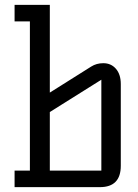

<svg xmlns="http://www.w3.org/2000/svg" viewBox="-20 -770 567 790"><path d="M185 -389 355 -496Q377 -510 405 -510Q437 -510 457 -487Q477 -464 477 -424V-88Q477 0 391 0H40V-68H103V-682H40V-750H185ZM397 -68V-442L185 -309V-68Z"/></svg>

Font: Kelly Slab
Style: Regular
Weight: 400
Designer: Denis Masharov
Foundry: Denis Masharov
Version: Version 1.001